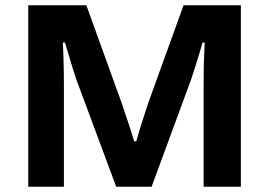

<svg xmlns="http://www.w3.org/2000/svg" viewBox="-20 -707 1018 727"><path d="M87 0V-687H307L440 -319Q446 -301 455 -274.5Q464 -248 473 -220.5Q482 -193 488 -172H496Q501 -191 509 -217Q517 -243 526 -270Q535 -297 542 -319L675 -687H892V0H751V-384Q751 -415 751.5 -448.5Q752 -482 753.5 -509Q755 -536 755 -546H747Q744 -534 736 -508.5Q728 -483 719.5 -455Q711 -427 704 -407L554 0H420L269 -406Q262 -427 254 -452.5Q246 -478 239 -503Q232 -528 226 -546H218Q219 -527 220 -498.5Q221 -470 221.5 -440Q222 -410 222 -384V0Z"/></svg>

Font: Archivo SemiExpanded SemiBold
Style: Regular
Weight: 600
Width: 6
Designer: Hector Gatti
Foundry: Omnibus-Type
Version: Version 2.001